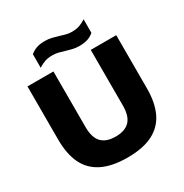

<svg xmlns="http://www.w3.org/2000/svg" viewBox="-212 -1112 1236 1289"><g transform="rotate(-30 406.0 -468.0)"><path d="M408 10Q287 10 210.5 -28.5Q134 -67 98.2 -142Q62.5 -217 62.5 -327.5V-740H263.5V-309.5Q263.5 -227 299.8 -189.5Q336 -152 408 -152Q480.5 -152 516.8 -189.5Q553 -227 553 -309.5V-740H750.5V-327.5Q750.5 -217 714.8 -142Q679 -67 603.5 -28.5Q528 10 408 10ZM501 -800.5Q472 -800.5 447.5 -806.8Q423 -813 399.5 -820Q378 -827 356.5 -832.2Q335 -837.5 311 -837.5Q277.5 -837.5 252.8 -829.2Q228 -821 202 -804V-909Q224.5 -928 251 -937Q277.5 -946 315 -946Q344 -946 368.8 -939.8Q393.5 -933.5 416.5 -926.5Q438.5 -919.5 460 -913.8Q481.5 -908 505 -908Q538.5 -908 563.5 -916.5Q588.5 -925 614 -942V-837Q592 -818 565.2 -809.2Q538.5 -800.5 501 -800.5Z"/></g></svg>

Font: Encode Sans SC SemiExpanded ExtraBold
Style: Regular
Weight: 800
Width: 6
Designer: Multiple Designers
Foundry: Impallari Type
Version: Version 3.002